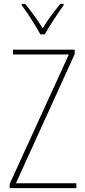

<svg xmlns="http://www.w3.org/2000/svg" viewBox="-20 -970 440 990"><path d="M374 0H30V-22L335 -689H47V-714H365V-691L62 -25H374ZM188 -793Q175 -817 157.5 -845.5Q140 -874 122.5 -900Q105 -926 92 -943V-950H110Q131 -924 156 -890Q181 -856 200 -824Q219 -856 242 -887Q265 -918 291 -950H308V-943Q285 -911 257.5 -869Q230 -827 211 -793Z"/></svg>

Font: Noto Sans Georgian Condensed Thin
Style: Regular
Weight: 100
Width: 3
Designer: Monotype Design Team, Akaki Razmadze
Foundry: Google LLC
Version: Version 2.005; ttfautohint (v1.8.4.7-5d5b)